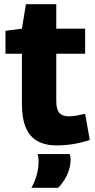

<svg xmlns="http://www.w3.org/2000/svg" viewBox="-20 -680 453 911"><path d="M249 10Q195 10 158 -10.5Q121 -31 102.5 -74.5Q84 -118 84 -188V-425H6V-534L84 -544L103 -660H247V-544H384V-425H247V-201Q247 -161 261.5 -144.5Q276 -128 307 -128Q324 -128 343 -131.5Q362 -135 384 -140L406 -16Q364 -2 325 4Q286 10 249 10ZM129 211Q146 181 154.5 149Q163 117 163 88Q163 77 162 68Q161 59 158 51H311Q313 57 314 63Q315 69 315 76Q315 102 307 127Q299 152 286 173Q273 194 256 211Z"/></svg>

Font: Georama ExtraCondensed Thin
Style: Bold
Weight: 700
Version: Version 1.001